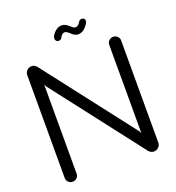

<svg xmlns="http://www.w3.org/2000/svg" viewBox="-172 -1132 1166 1272"><g transform="rotate(-20 411.5 -496.5)"><path d="M80 -37V-765Q80 -783 94 -796.5Q108 -810 127 -810Q147 -810 163 -791L653 -157L659 -142V-768Q659 -784 671.5 -796Q684 -808 701 -808Q718 -808 730.5 -796Q743 -784 743 -768V-46Q743 -28 729 -14.5Q715 -1 696 -1Q676 -1 660 -19L171 -652L164 -667V-37Q164 -21 151.5 -9Q139 3 122 3Q105 3 92.5 -9Q80 -21 80 -37ZM545 -991Q568 -991 568 -970Q568 -960 562 -952Q531 -902 491 -902Q467 -902 442 -927Q423 -946 408 -946Q399 -946 391 -939Q383 -932 378 -921Q375 -914 368.5 -910Q362 -906 355 -906Q344 -906 337.5 -913Q331 -920 331 -932Q331 -934 333 -942Q344 -965 364 -980.5Q384 -996 406 -996Q431 -996 458 -971Q466 -962 474.5 -957Q483 -952 488 -952Q498 -952 507.5 -958.5Q517 -965 522 -976Q531 -991 545 -991Z"/></g></svg>

Font: Tsukimi Rounded Medium
Style: Regular
Weight: 500
Designer: Takashi Funayama
Foundry: Takashi Funayama
Version: Version 1.032; ttfautohint (v1.8.3)